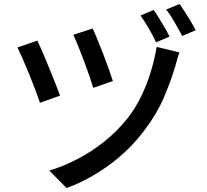

<svg xmlns="http://www.w3.org/2000/svg" viewBox="-20 -880 1040 966"><path d="M445.8 -736.8Q454.6 -719.2 469 -684.3Q483.4 -649.4 499 -608.9Q514.6 -568.4 527.8 -531.5Q541 -494.6 547.9 -472.2L449.2 -438Q442.4 -460.4 430.2 -496.6Q418 -532.7 402.8 -572.8Q387.7 -612.8 373.3 -648.2Q358.9 -683.6 349.1 -705.1ZM882.8 -616.2Q877 -601.1 871.8 -582.8Q866.7 -564.5 862.8 -549.8Q840.3 -473.6 804.7 -389.9Q769 -306.2 707 -225.1Q629.9 -122.1 525.6 -47.1Q421.4 27.8 314.9 65.9L228 -22Q297.9 -42.5 369.4 -79.6Q440.9 -116.7 505.6 -168.5Q570.3 -220.2 621.1 -284.2Q662.1 -336.4 691.7 -398.2Q721.2 -460 740 -523.2Q758.8 -586.4 768.1 -644ZM168 -675.8Q178.7 -653.8 194.1 -617.7Q209.5 -581.5 226.3 -540.5Q243.2 -499.5 258.1 -461.9Q272.9 -424.3 282.2 -398.9L181.2 -362.8Q173.3 -386.7 158.7 -425.8Q144 -464.8 126.5 -507.6Q108.9 -550.3 93 -586.7Q77.1 -623 67.9 -641.1ZM752.9 -830.1Q765.6 -812.5 780.5 -788.3Q795.4 -764.2 809.6 -739.5Q823.7 -714.8 833 -695.8L765.1 -667Q751 -698.7 728.3 -737.3Q705.6 -775.9 687 -801.8ZM883.8 -859.9Q896 -842.3 911.1 -818.6Q926.3 -794.9 940.7 -770.8Q955.1 -746.6 964.8 -728L897 -699.2Q880.4 -730 858.6 -767.8Q836.9 -805.7 815.9 -832Z"/></svg>

Font: Source Han Sans CN Medium
Style: Regular
Weight: 500
Designer: Ryoko NISHIZUKA  (kana, bopomofo & ideographs); Paul D. Hunt (Latin, Greek & Cyrillic); Sandoll Communications , Soo-you
Foundry: Adobe
Version: Version 2.004;hotconv 1.0.118;makeotfexe 2.5.65603